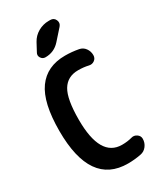

<svg xmlns="http://www.w3.org/2000/svg" viewBox="-239 -1057 977 1152"><g transform="rotate(-30 250.0 -480.5)"><path d="M304.7 -969.7H315.4Q340.8 -969.7 350.6 -947.3Q360.4 -924.8 343.8 -906.2L280.3 -835Q240.2 -790 179.7 -790Q160.2 -790 149.4 -807.1Q138.7 -824.2 149.4 -841.8L178.7 -896.5Q197.3 -930.7 231.4 -950.2Q265.6 -969.7 304.7 -969.7ZM384.8 -114.3Q404.3 -120.1 422.4 -107.9Q440.4 -95.7 440.4 -75.2Q440.4 -47.9 423.8 -25.9Q407.2 -3.9 380.9 1Q335.9 9.8 290 9.8Q30.3 9.8 30.3 -365.2Q30.3 -560.5 94.7 -650.4Q159.2 -740.2 285.2 -740.2Q332 -740.2 378.9 -731.4Q404.3 -726.6 419.4 -705.6Q434.6 -684.6 434.6 -658.2Q434.6 -636.7 418 -624.5Q401.4 -612.3 380.9 -617.2Q347.7 -625 309.6 -625Q235.4 -625 200.2 -566.4Q165 -507.8 165 -365.2Q165 -105.5 315.4 -105.5Q353.5 -105.5 384.8 -114.3Z"/></g></svg>

Font: Rounded-X Mgen+ 1m bold
Style: Bold
Weight: 700
Designer: [Source Han Sans]
Ryoko NISHIZUKA  (kana & ideographs); Paul D. Hunt (Latin, Greek & Cyrillic); Wenlong ZHANG  (bopomofo
Version: Version 1.059.20150602